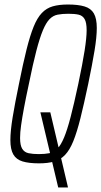

<svg xmlns="http://www.w3.org/2000/svg" viewBox="-20 -716 449 851"><path d="M238 115 159 -218H203L281 113V115ZM153 8Q108 8 80 -0.5Q52 -9 39 -31.5Q26 -54 26 -95Q26 -135 36 -196Q46 -257 64 -344Q82 -434 97.5 -496Q113 -558 129 -597.5Q145 -637 165.5 -658.5Q186 -680 214 -688Q242 -696 281 -696Q326 -696 354.5 -687.5Q383 -679 396 -656.5Q409 -634 409 -592Q409 -552 399 -491.5Q389 -431 371 -344Q352 -254 336.5 -192Q321 -130 305 -90.5Q289 -51 268.5 -29.5Q248 -8 220 0Q192 8 153 8ZM152 -33Q179 -33 199 -37Q219 -41 234.5 -57Q250 -73 264 -106.5Q278 -140 293 -197.5Q308 -255 327 -344Q346 -434 355 -491.5Q364 -549 364 -582Q364 -616 355 -631.5Q346 -647 328.5 -651Q311 -655 283 -655Q256 -655 235.5 -651Q215 -647 199.5 -631Q184 -615 170 -581.5Q156 -548 141 -490.5Q126 -433 108 -344Q95 -284 86.5 -238.5Q78 -193 73.5 -160.5Q69 -128 69 -105Q69 -72 78.5 -56.5Q88 -41 106.5 -37Q125 -33 152 -33Z"/></svg>

Font: Saira ExtraCondensed ExtraLight
Style: Italic
Weight: 250
Width: 2
Italic angle: -12°
Designer: Hector Gatti with collaboration of the Omnibus-Type team
Foundry: Omnibus-Type
Version: Version 1.101